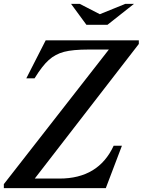

<svg xmlns="http://www.w3.org/2000/svg" viewBox="-27 -980 743 1000"><path d="M696 -751 154 -50H283Q486 -50 565 -221H608L524 0H-7V-21L540 -722H435Q352 -722 306.5 -710Q261 -698 227 -667.5Q193 -637 153 -572H110L211 -770H696ZM533 -851H423L343 -960H388L493 -906L626 -960H671Z"/></svg>

Font: Libre Baskerville
Style: Italic
Weight: 400
Italic angle: -15°
Designer: Pablo Impallari, Rodrigo Fuenzalida
Foundry: Pablo Impallari, Rodrigo Fuenzalida
Version: Version 1.051;Glyphs 3.2.3 (3260)